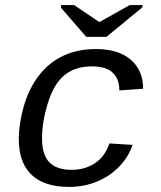

<svg xmlns="http://www.w3.org/2000/svg" viewBox="-20 -733 640 763"><path d="M361.8 -538.1Q450.2 -538.1 499.5 -495.8Q548.8 -453.6 548.8 -380.4L454.1 -373.5V-376.5Q454.1 -418.5 428.2 -443.8Q402.3 -469.2 344.7 -469.2Q279.3 -469.2 236.8 -434.8Q194.3 -400.4 170.7 -324.7Q147 -249 147 -181.6Q147 -117.7 176.3 -87.9Q205.6 -58.1 264.2 -58.1Q316.9 -58.1 356.7 -84Q396.5 -109.9 415 -163.1L506.8 -157.2Q491.2 -110.4 454.8 -72Q418.5 -33.7 366.5 -12Q314.5 9.8 254.9 9.8Q155.8 9.8 105.2 -38.6Q54.7 -86.9 54.7 -180.2Q54.7 -242.2 75 -312.3Q95.2 -382.3 135.5 -434.1Q175.8 -485.8 232.7 -512Q289.6 -538.1 361.8 -538.1ZM402.8 -586.4H322.8L221.7 -703.1L223.6 -712.9H274.4L374.5 -645.5H375.5L495.6 -712.9H546.9L544.9 -703.1Z"/></svg>

Font: Cousine
Style: Italic
Weight: 400
Italic angle: -12°
Monospace: yes
Designer: Steve Matteson
Foundry: Monotype Imaging Inc.
Version: Version 1.21